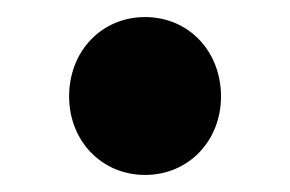

<svg xmlns="http://www.w3.org/2000/svg" viewBox="-20 -433 340 225"><path d="M150 -228C201 -228 239 -268 239 -320C239 -373 201 -413 150 -413C99 -413 61 -373 61 -320C61 -268 99 -228 150 -228Z"/></svg>

Font: Giro Sans Regular
Style: Bold
Weight: 700
Designer: Paul D. Hunt
Foundry: Adobe Systems Incorporated
Version: Version 1.000;PS 1.0;hotconv 1.0.88;makeotf.lib2.5.647800